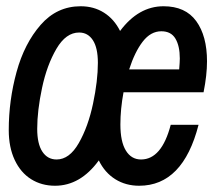

<svg xmlns="http://www.w3.org/2000/svg" viewBox="-20 -582 690 614"><path d="M8 -166Q8 -261 33 -352Q58 -443 110 -502.5Q162 -562 238 -562Q280 -562 312.5 -541.5Q345 -521 364 -483Q423 -562 503 -562Q573 -562 607.5 -514.5Q642 -467 642 -386Q642 -342 631 -287H375Q365 -233 365 -184Q365 -129 382.5 -100.5Q400 -72 431 -72Q497 -72 526 -183H615Q565 12 425 12Q382 12 348.5 -9Q315 -30 296 -69Q237 12 156 12Q113 12 79.5 -9Q46 -30 27 -70.5Q8 -111 8 -166ZM161 -72Q202 -72 232 -124.5Q262 -177 277.5 -250.5Q293 -324 293 -381Q293 -429 277 -453.5Q261 -478 233 -478Q191 -478 160.5 -426Q130 -374 114.5 -301Q99 -228 99 -170Q99 -122 115.5 -97Q132 -72 161 -72ZM553 -360Q555 -384 555 -395Q555 -435 541 -458.5Q527 -482 496 -482Q462 -482 436.5 -449Q411 -416 393 -360Z"/></svg>

Font: Azeret Mono
Style: Italic
Weight: 400
Italic angle: -12°
Designer: Martin Vácha
Foundry: Displaay
Version: Version 1.000; Glyphs 3.0.3, build 3074